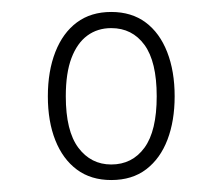

<svg xmlns="http://www.w3.org/2000/svg" viewBox="-20 -754 372 321"><path d="M166 -453Q132 -453 108.5 -470.5Q85 -488 72.5 -519.5Q60 -551 60 -593Q60 -635 72.5 -667Q85 -699 108.5 -716.5Q132 -734 166 -734Q200 -734 223.5 -716.5Q247 -699 259.5 -667Q272 -635 272 -593Q272 -552 260 -520.5Q248 -489 224.5 -471Q201 -453 166 -453ZM166 -479Q201 -479 221.5 -507Q242 -535 242 -593Q242 -651 221.5 -679Q201 -707 166 -707Q143 -707 126 -694.5Q109 -682 99.5 -657Q90 -632 90 -593Q90 -535 111 -507Q132 -479 166 -479Z"/></svg>

Font: Hubot Sans Condensed ExtraLight
Style: Regular
Weight: 200
Width: 3
Designer: Deni Anggara
Foundry: GitHub, Inc., Subsidiary of Microsoft Corporation
Version: Version 2.000